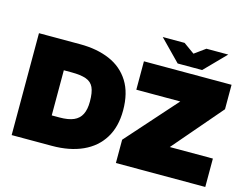

<svg xmlns="http://www.w3.org/2000/svg" viewBox="-115 -1081 1650 1274"><g transform="rotate(15 710.0 -444.0)"><path d="M55 0V-700H338Q454 -700 541.5 -662.5Q629 -625 678 -547Q727 -469 727 -349Q727 -237 679 -159Q631 -81 542 -40.5Q453 0 331 0ZM278 -195H331Q392 -195 428.5 -211Q465 -227 482 -261Q499 -295 499 -349Q499 -412 483.5 -445.5Q468 -479 431 -492Q394 -505 331 -505H278ZM771 0V-160L1078 -505H776V-700H1378V-532L1089 -195H1385V0ZM996 -744 1050 -812 1155 -888H1305L1164 -744ZM996 -744 855 -888H1005L1111 -812L1164 -744Z"/></g></svg>

Font: REM Medium Black
Style: Regular
Weight: 900
Version: Version 1.005;gftools[0.9.28]